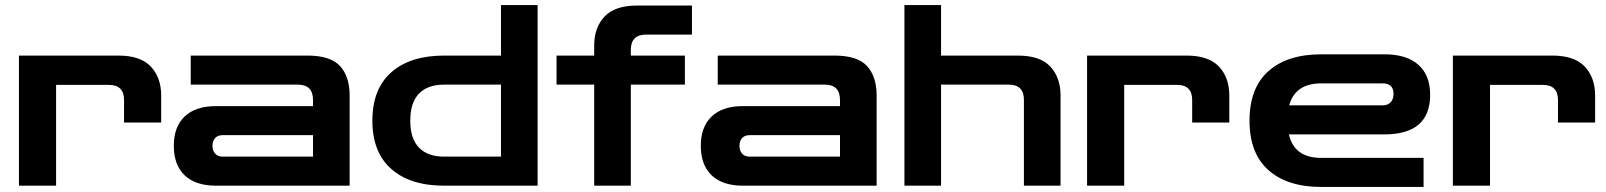

<svg xmlns="http://www.w3.org/2000/svg" viewBox="-20 -735 6359 760"><path d="M55 0V-515H449Q536 -515 577 -471.5Q618 -428 618 -357V-250H471V-339Q471 -399 411 -399H202V0Z M835 0Q754 0 711 -41Q668 -82 668 -158Q668 -233 711 -274Q754 -315 835 -315H1219V-339Q1219 -400 1159 -400H735V-515H1197Q1288 -515 1326 -473.5Q1364 -432 1364 -357V0ZM861 -115H1219V-200H861Q842 -200 831.5 -188.5Q821 -177 821 -158Q821 -139 831.5 -127Q842 -115 861 -115Z M2108 0V-715H1963V0ZM2083 0V-115H1738Q1673 -115 1638.5 -150.5Q1604 -186 1604 -257Q1604 -329 1638.5 -364.5Q1673 -400 1738 -400H2073V-515H1738Q1604 -515 1529 -449Q1454 -383 1454 -257Q1454 -132 1529 -66Q1604 0 1738 0Z M2332 0V-400H2183V-515H2332V-555Q2332 -626 2373 -669.5Q2414 -713 2501 -713H2719V-598H2537Q2477 -598 2477 -537V-515H2691V-400H2477V0Z M2921 0Q2840 0 2797 -41Q2754 -82 2754 -158Q2754 -233 2797 -274Q2840 -315 2921 -315H3305V-339Q3305 -400 3245 -400H2821V-515H3283Q3374 -515 3412 -473.5Q3450 -432 3450 -357V0ZM2947 -115H3305V-200H2947Q2928 -200 2917.5 -188.5Q2907 -177 2907 -158Q2907 -139 2917.5 -127Q2928 -115 2947 -115Z M3560 0V-715H3705V-515H4009Q4097 -515 4137.5 -471.5Q4178 -428 4178 -357V0H4033V-340Q4033 -400 3973 -400H3705V0Z M4283 0V-515H4677Q4764 -515 4805 -471.5Q4846 -428 4846 -357V-250H4699V-339Q4699 -399 4639 -399H4430V0Z M5210 5Q5076 5 5001 -61.5Q4926 -128 4926 -257Q4926 -387 5001 -453.5Q5076 -520 5210 -520H5460Q5548 -520 5594.5 -478.5Q5641 -437 5641 -360Q5641 -203 5460 -203H5082Q5103 -110 5210 -110H5615V5ZM5210 -405Q5107 -405 5083 -318H5453Q5473 -318 5484.5 -330Q5496 -342 5496 -363Q5496 -405 5453 -405Z M5731 0V-515H6125Q6212 -515 6253 -471.5Q6294 -428 6294 -357V-250H6147V-339Q6147 -399 6087 -399H5878V0Z"/></svg>

Font: Zen Dots
Style: Regular
Weight: 400
Designer: Yoshimichi Ohira
Foundry: A-1 Corp ZenFonts
Version: Version 1.000; ttfautohint (v1.8.3)